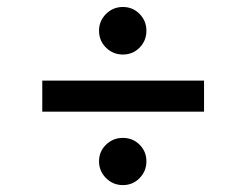

<svg xmlns="http://www.w3.org/2000/svg" viewBox="-20 -561 705 550"><path d="M564.5 -330.1V-241.2H101.1V-330.1ZM332 -30.8Q303.7 -30.8 283.7 -50.8Q263.7 -70.8 263.7 -99.1Q263.7 -127 283.7 -146.5Q303.7 -166 332 -166Q360.4 -166 379.9 -146.5Q399.4 -127 399.4 -99.1Q399.4 -70.8 379.9 -50.8Q360.4 -30.8 332 -30.8ZM332 -404.8Q303.7 -404.8 283.7 -424.6Q263.7 -444.3 263.7 -473.1Q263.7 -501 283.7 -521Q303.7 -541 332 -541Q360.4 -541 379.9 -521Q399.4 -501 399.4 -473.1Q399.4 -444.3 379.9 -424.6Q360.4 -404.8 332 -404.8Z"/></svg>

Font: Inter Cardless
Style: Regular
Weight: 400
Designer: Rasmus Andersson
Foundry: rsms
Version: Version 4.001;git-9221beed3